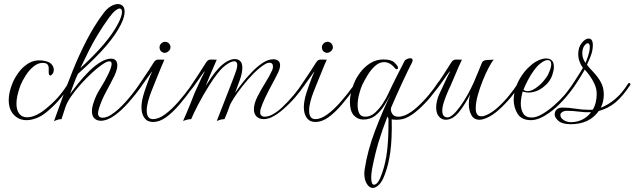

<svg xmlns="http://www.w3.org/2000/svg" viewBox="-20 -584 3126 946"><path d="M111 8Q73 8 48 -18.5Q23 -45 23 -91Q23 -128 41 -173Q52 -200 72 -227.5Q92 -255 121 -272.5Q150 -290 188 -286Q221 -282 233 -268.5Q245 -255 245 -241Q245 -229 239 -220.5Q233 -212 228 -212Q220 -212 220 -228Q220 -237 220 -248Q220 -259 214 -266.5Q208 -274 189 -274Q167 -274 145.5 -256.5Q124 -239 107.5 -213.5Q91 -188 81 -164Q71 -137 66 -114.5Q61 -92 61 -74Q61 -41 75 -23.5Q89 -6 114 -6Q134 -6 159 -17.5Q184 -29 213 -54Q247 -82 272.5 -112.5Q298 -143 323 -183Q325 -185 328 -185Q331 -185 334.5 -182.5Q338 -180 337 -178Q310 -138 281 -103Q252 -68 218 -39Q190 -14 162.5 -3Q135 8 111 8Z M246 13Q262 -30 285 -95Q308 -160 338 -235Q368 -310 406 -384Q444 -458 490 -519Q507 -542 526 -553Q545 -564 561 -564Q575 -564 584.5 -555Q594 -546 594 -526Q594 -515 590 -499.5Q586 -484 576 -464Q553 -417 504.5 -359.5Q456 -302 364 -220Q354 -200 345 -175Q336 -150 325 -121Q339 -140 363.5 -171Q388 -202 418.5 -232.5Q449 -263 479 -280Q493 -288 505 -291.5Q517 -295 527 -295Q558 -295 558 -261Q558 -241 543 -209Q524 -171 502.5 -131.5Q481 -92 468 -51Q463 -34 463 -27Q463 -4 485 -4Q506 -4 528 -19Q561 -40 597.5 -80.5Q634 -121 665 -166Q668 -170 671 -170Q675 -170 677 -166.5Q679 -163 677 -159Q649 -119 613 -78.5Q577 -38 543 -14Q507 11 477 11Q458 11 445.5 -0.5Q433 -12 433 -36Q433 -54 440 -75Q451 -112 474.5 -149Q498 -186 515 -222Q530 -255 530 -269Q530 -282 519 -282Q507 -282 483.5 -266Q460 -250 432.5 -224.5Q405 -199 378 -169Q351 -139 331 -110Q311 -81 303 -58L283 3Q270 3 258 8Q246 13 246 13ZM376 -248Q444 -311 490 -364.5Q536 -418 562 -468Q581 -505 581 -525Q581 -542 569 -542Q561 -542 547 -530.5Q533 -519 515 -494Q485 -452 462 -414Q439 -376 419 -336.5Q399 -297 376 -248Z M786 -324Q766 -331 766 -351Q766 -362 774.5 -370Q783 -378 793 -378Q805 -378 812.5 -370Q820 -362 820 -351Q820 -339 809 -330.5Q798 -322 786 -324ZM734 17Q706 17 691.5 -3Q677 -23 677 -56Q677 -72 680.5 -90Q684 -108 690 -127Q699 -155 711 -187Q723 -219 730 -232Q728 -231 719.5 -219Q711 -207 698.5 -189.5Q686 -172 673 -154Q660 -136 650 -124Q647 -121 643 -121Q639 -121 639 -124Q639 -127 643 -134Q671 -176 694 -209.5Q717 -243 736 -274Q746 -291 760 -290.5Q774 -290 790 -290Q786 -282 774.5 -254Q763 -226 749.5 -192.5Q736 -159 726 -134Q716 -109 709.5 -84Q703 -59 703 -39Q703 3 734 3Q761 3 793 -20.5Q825 -44 857.5 -81Q890 -118 919 -158Q924 -166 929 -166Q932 -166 932 -161Q932 -157 930 -153V-154Q897 -107 863.5 -68Q830 -29 798 -6Q766 17 734 17Z M882 12Q882 12 897.5 -23.5Q913 -59 939 -126Q961 -176 972 -198.5Q983 -221 986.5 -227Q990 -233 988 -232Q986 -231 973.5 -213.5Q961 -196 945.5 -173.5Q930 -151 916 -135Q913 -131 909 -131Q905 -131 905 -135Q905 -139 909 -144Q937 -186 956 -214.5Q975 -243 994 -274Q1004 -291 1018 -290.5Q1032 -290 1048 -290Q1044 -281 1035 -260Q1026 -239 1014.5 -212.5Q1003 -186 993 -160Q1005 -179 1021 -202.5Q1037 -226 1057 -247.5Q1077 -269 1098 -281Q1119 -293 1137 -293Q1154 -293 1164 -282.5Q1174 -272 1174 -251Q1174 -224 1161 -188Q1148 -152 1138 -126Q1150 -144 1171.5 -172Q1193 -200 1220 -228Q1247 -256 1274 -274Q1301 -292 1327 -292Q1341 -292 1350.5 -285Q1360 -278 1360 -262Q1360 -247 1350 -226Q1338 -201 1320 -168Q1302 -135 1286.5 -102.5Q1271 -70 1264 -46Q1263 -42 1262.5 -38.5Q1262 -35 1262 -31Q1262 -9 1286 -9Q1295 -9 1310 -14Q1339 -26 1369.5 -54.5Q1400 -83 1427.5 -116Q1455 -149 1472 -176Q1479 -186 1484 -186Q1487 -186 1487 -182Q1487 -178 1481 -167Q1464 -139 1436 -106.5Q1408 -74 1376 -46Q1344 -18 1315 -5Q1305 -1 1296 1Q1287 3 1279 3Q1258 3 1244.5 -9.5Q1231 -22 1231 -45Q1231 -73 1248 -107Q1265 -141 1286.5 -175Q1308 -209 1321 -238Q1325 -247 1325 -256Q1325 -275 1307 -275Q1297 -275 1283 -266Q1257 -250 1228.5 -221Q1200 -192 1174.5 -159.5Q1149 -127 1131.5 -99.5Q1114 -72 1110 -58Q1108 -51 1102 -36Q1096 -21 1091 -9Q1086 3 1086 3Q1073 3 1060.5 7.5Q1048 12 1048 12Q1048 12 1057 -11Q1066 -34 1079.5 -68.5Q1093 -103 1107 -139Q1121 -175 1131.5 -202.5Q1142 -230 1144 -237Q1149 -254 1149 -263Q1149 -282 1134 -282Q1121 -282 1101 -269Q1078 -255 1054.5 -225.5Q1031 -196 1010 -162Q981 -116 957 -70Q933 -24 922 3Q909 3 895.5 7.5Q882 12 882 12Z M1586 -324Q1566 -331 1566 -351Q1566 -362 1574.5 -370Q1583 -378 1593 -378Q1605 -378 1612.5 -370Q1620 -362 1620 -351Q1620 -339 1609 -330.5Q1598 -322 1586 -324ZM1534 17Q1506 17 1491.5 -3Q1477 -23 1477 -56Q1477 -72 1480.5 -90Q1484 -108 1490 -127Q1499 -155 1511 -187Q1523 -219 1530 -232Q1528 -231 1519.5 -219Q1511 -207 1498.5 -189.5Q1486 -172 1473 -154Q1460 -136 1450 -124Q1447 -121 1443 -121Q1439 -121 1439 -124Q1439 -127 1443 -134Q1471 -176 1494 -209.5Q1517 -243 1536 -274Q1546 -291 1560 -290.5Q1574 -290 1590 -290Q1586 -282 1574.5 -254Q1563 -226 1549.5 -192.5Q1536 -159 1526 -134Q1516 -109 1509.5 -84Q1503 -59 1503 -39Q1503 3 1534 3Q1561 3 1593 -20.5Q1625 -44 1657.5 -81Q1690 -118 1719 -158Q1724 -166 1729 -166Q1732 -166 1732 -161Q1732 -157 1730 -153V-154Q1697 -107 1663.5 -68Q1630 -29 1598 -6Q1566 17 1534 17Z M1817 342Q1800 342 1787.5 322Q1775 302 1775 271Q1775 266 1775.5 260.5Q1776 255 1777 249Q1791 157 1828 60Q1865 -37 1905 -120Q1892 -94 1873.5 -64.5Q1855 -35 1830 -15Q1805 5 1770 5Q1742 5 1723 -16Q1704 -37 1704 -83Q1704 -102 1709 -125Q1714 -148 1724 -173Q1734 -199 1754.5 -226.5Q1775 -254 1804 -272.5Q1833 -291 1869 -291Q1907 -291 1922 -277Q1937 -263 1940 -255Q1941 -253 1941 -250Q1941 -243 1934 -243Q1930 -243 1927 -247Q1913 -264 1899.5 -271Q1886 -278 1873 -278Q1849 -278 1828 -259Q1807 -240 1791 -213.5Q1775 -187 1764 -164Q1758 -151 1750 -122Q1742 -93 1742 -65Q1742 -42 1750 -25.5Q1758 -9 1780 -9Q1806 -9 1827.5 -28.5Q1849 -48 1866 -74Q1883 -100 1892 -120Q1915 -170 1937 -212.5Q1959 -255 1973 -283Q1975 -288 1984 -292.5Q1993 -297 2001 -297Q2013 -297 2013 -287Q2013 -284 2010 -276Q2002 -260 1988.5 -233Q1975 -206 1960.5 -174Q1946 -142 1932 -111Q1918 -80 1908 -56Q1906 -50 1906 -44Q1906 -32 1914.5 -20.5Q1923 -9 1943 -9Q1958 -9 1976 -16Q2005 -29 2035 -56Q2065 -83 2092 -115.5Q2119 -148 2137 -176Q2143 -186 2148 -186Q2151 -186 2151 -181Q2151 -177 2145 -166Q2128 -138 2100.5 -105Q2073 -72 2041.5 -44Q2010 -16 1981 -3Q1960 6 1933 6Q1926 6 1920.5 5.5Q1915 5 1910 4Q1912 102 1903 165.5Q1894 229 1877 273Q1864 310 1847.5 326Q1831 342 1817 342ZM1823 326Q1844 326 1864 265Q1880 218 1887 161.5Q1894 105 1894 30V0Q1891 -4 1890.5 -6.5Q1890 -9 1889 -10Q1862 60 1844.5 118.5Q1827 177 1813 250Q1811 262 1810 272.5Q1809 283 1809 291Q1809 326 1823 326Z M2176 6Q2157 6 2143 -9.5Q2129 -25 2129 -55Q2129 -69 2133 -87Q2137 -105 2147 -126Q2170 -176 2181 -198.5Q2192 -221 2195 -227Q2198 -233 2196 -232Q2194 -231 2181.5 -213.5Q2169 -196 2153.5 -173.5Q2138 -151 2124 -135Q2121 -131 2117 -131Q2113 -131 2113 -135Q2113 -139 2117 -144Q2145 -186 2164 -214.5Q2183 -243 2202 -274Q2212 -291 2226 -290.5Q2240 -290 2256 -290Q2252 -283 2240 -255.5Q2228 -228 2214 -194.5Q2200 -161 2188 -136Q2175 -106 2167 -81Q2159 -56 2159 -38Q2159 -10 2180 -6Q2193 -3 2210.5 -18Q2228 -33 2246.5 -58.5Q2265 -84 2282.5 -115Q2300 -146 2313 -175Q2325 -202 2336 -229.5Q2347 -257 2355 -276Q2360 -287 2380 -288.5Q2400 -290 2413 -290Q2404 -281 2389 -253Q2374 -225 2359 -188Q2344 -151 2334 -114.5Q2324 -78 2324 -51Q2324 -11 2351 -11Q2356 -11 2361.5 -12Q2367 -13 2374 -16Q2403 -28 2433 -55Q2463 -82 2489.5 -115Q2516 -148 2534 -176Q2540 -186 2545 -186Q2548 -186 2548 -181Q2548 -174 2543 -166Q2525 -138 2497.5 -105Q2470 -72 2439 -44Q2408 -16 2378 -3Q2357 6 2342 6Q2315 6 2302.5 -17Q2290 -40 2290 -70Q2290 -98 2297 -120Q2272 -70 2241.5 -32Q2211 6 2176 6Z M2596 8Q2550 8 2530.5 -23Q2511 -54 2511 -93Q2511 -108 2514 -123.5Q2517 -139 2521 -152Q2532 -184 2550.5 -211.5Q2569 -239 2591 -258Q2610 -276 2631.5 -286Q2653 -296 2671 -296Q2688 -296 2698.5 -286.5Q2709 -277 2709 -255Q2709 -238 2702 -217Q2691 -181 2656.5 -154.5Q2622 -128 2584 -128Q2577 -128 2570 -129.5Q2563 -131 2555 -133Q2551 -118 2548.5 -102.5Q2546 -87 2546 -73Q2546 -45 2558 -25Q2570 -5 2600 -5Q2623 -5 2652 -22Q2681 -39 2710.5 -65Q2740 -91 2764 -118.5Q2788 -146 2802 -168Q2805 -173 2808 -173Q2813 -173 2813 -167Q2813 -164 2810 -159Q2785 -123 2753 -88Q2721 -53 2686 -28Q2662 -11 2639.5 -1.5Q2617 8 2596 8ZM2579 -135Q2598 -135 2619 -149.5Q2640 -164 2657 -183.5Q2674 -203 2681 -218Q2696 -250 2696 -267Q2696 -288 2678 -288Q2666 -288 2648 -275.5Q2630 -263 2612 -239Q2595 -216 2581 -189Q2567 -162 2559 -142Q2567 -135 2579 -135Z M2792 28Q2751 28 2732 12Q2713 -4 2713 -21Q2713 -35 2723 -44.5Q2733 -54 2752 -54Q2781 -54 2815.5 -48.5Q2850 -43 2881 -43Q2886 -43 2891.5 -43Q2897 -43 2901 -44Q2911 -61 2915.5 -81Q2920 -101 2920 -121Q2920 -147 2909 -170.5Q2898 -194 2884.5 -212.5Q2871 -231 2861 -241Q2856 -231 2844.5 -212.5Q2833 -194 2822 -177Q2808 -155 2790.5 -132.5Q2773 -110 2765 -101Q2756 -92 2753 -92Q2749 -92 2749 -96Q2749 -98 2752 -102.5Q2755 -107 2759 -112Q2764 -118 2780.5 -140Q2797 -162 2811 -184Q2827 -208 2837.5 -225.5Q2848 -243 2852 -250Q2843 -261 2836 -279.5Q2829 -298 2829 -317Q2829 -351 2846.5 -372.5Q2864 -394 2880 -394Q2901 -394 2901 -361Q2901 -354 2900 -346Q2899 -338 2897 -328Q2893 -313 2884.5 -293Q2876 -273 2872 -265Q2883 -250 2903 -229.5Q2923 -209 2939 -181.5Q2955 -154 2955 -119Q2955 -102 2951.5 -85.5Q2948 -69 2940 -53Q2978 -68 3011.5 -96.5Q3045 -125 3074 -171Q3077 -175 3080 -175Q3084 -175 3085.5 -172Q3087 -169 3085 -165Q3048 -109 3012.5 -79.5Q2977 -50 2930 -37Q2884 28 2792 28ZM2865 -274Q2867 -279 2873 -295Q2879 -311 2883 -328Q2886 -343 2886 -352Q2886 -371 2876 -371Q2868 -371 2858.5 -357.5Q2849 -344 2849 -321Q2849 -306 2854 -294Q2859 -282 2865 -274ZM2795 18Q2827 17 2851.5 4Q2876 -9 2892 -31Q2862 -30 2832 -34Q2802 -38 2773 -38Q2760 -38 2750.5 -32Q2741 -26 2741 -18Q2741 -3 2757 7.5Q2773 18 2795 18Z"/></svg>

Font: Gwendolyn
Style: Regular
Weight: 400
Designer: Robert E. Leuschke
Foundry: Robert E. Leuschke
Version: Version 1.010; ttfautohint (v1.8.3)